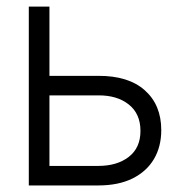

<svg xmlns="http://www.w3.org/2000/svg" viewBox="-20 -566 551 586"><path d="M120.6 -334.5H279.8Q372.1 -335 422.1 -290.3Q472.2 -245.6 472.2 -168.9Q472.2 -118.2 449.7 -80.3Q427.2 -42.5 384.3 -21.2Q341.3 0 279.8 0H67.9V-545.9H130.9V-59.6H279.8Q337.4 -59.6 373 -87.2Q408.7 -114.7 408.7 -166.5Q408.7 -218.8 373 -247.1Q337.4 -275.4 279.8 -274.9H120.6Z"/></svg>

Font: Inter Tight Light
Style: Regular
Weight: 300
Designer: Rasmus Andersson
Foundry: rsms
Version: Version 3.004